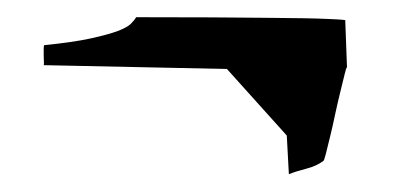

<svg xmlns="http://www.w3.org/2000/svg" viewBox="-20 -324 459 221"><path d="M379.4 -246.6Q378.4 -246.1 376.5 -237.8Q374.5 -229.5 371.6 -217.8Q368.7 -206.1 365.7 -192.1Q362.8 -178.2 359.9 -166.5Q356.9 -154.8 355 -146.7Q353 -138.7 352.1 -138.7Q344.2 -132.8 332.8 -129.9Q321.3 -127 312.5 -123.5L310.1 -168L241.2 -244.6L30.3 -249Q30.8 -250 30.5 -253.4Q30.3 -256.8 30.3 -260.3V-267.6Q30.3 -271 30.8 -272Q64.5 -275.4 84.5 -279.8Q104.5 -284.2 115.5 -288.3Q126.5 -292.5 130.6 -296.6Q134.8 -300.8 136.7 -304.2Q186.5 -304.2 223.4 -304Q260.3 -303.7 286.6 -303.5Q313 -303.2 329.8 -303Q346.7 -302.7 356.9 -302.2Q380.4 -301.3 377.4 -300.3Z"/></svg>

Font: Gentium Book Basic
Style: Italic
Weight: 400
Italic angle: -8°
Designer: J. Victor Gaultney and Annie Olsen
Foundry: SIL International
Version: Version 1.102; 2013; Maintenance release